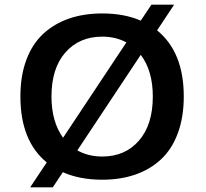

<svg xmlns="http://www.w3.org/2000/svg" viewBox="-20 -764 890 828"><path d="M421 11Q323.5 11 251 -21.5L207.5 44H110L181.5 -63.5Q68 -156.5 68 -348Q68 -437.5 93.8 -506.2Q119.5 -575 166.8 -618.5Q214 -662 278 -684Q342 -706 421 -706Q516 -706 587 -675L633 -744H731L657.5 -633Q772.5 -539.5 772.5 -348Q772.5 -258.5 746.8 -189.2Q721 -120 674 -76.5Q627 -33 563.2 -11Q499.5 11 421 11ZM202 -348Q202 -239 252 -170L525 -581Q479 -606 421 -606Q322 -606 262 -537.8Q202 -469.5 202 -348ZM421 -89Q519.5 -89 579.2 -157.5Q639 -226 639 -348Q639 -459 587 -527.5L313.5 -115.5Q360.5 -89 421 -89Z"/></svg>

Font: League Mono Wide Medium
Style: Regular
Weight: 500
Width: 8
Designer: Tyler Finck
Foundry: The League of Moveable Type / Tyler Finck
Version: Version 2.210